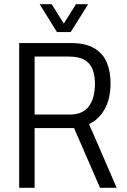

<svg xmlns="http://www.w3.org/2000/svg" viewBox="-20 -890 600 910"><path d="M71 0V-686H314Q386 -686 427.5 -661Q469 -636 486.5 -593Q504 -550 504 -496Q504 -422 476 -372.5Q448 -323 402 -302L533 0H454L331 -283H144V0ZM144 -347H311Q372 -347 401 -386Q430 -425 430 -493Q430 -533 418.5 -562Q407 -591 380 -606.5Q353 -622 305 -622H144ZM168 -870H225L299 -752H266L340 -870H398L315 -738H250Z"/></svg>

Font: Archivo Condensed Light
Style: Regular
Weight: 300
Width: 3
Designer: Hector Gatti
Foundry: Omnibus-Type
Version: Version 2.001